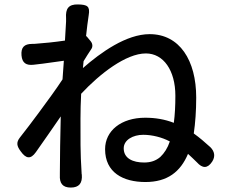

<svg xmlns="http://www.w3.org/2000/svg" viewBox="-20 -809 1020 866"><path d="M156 -302C126 -261 95 -221 70 -189C52 -166 56 -150 73 -127C97 -93 118 -89 142 -123C178 -173 219 -234 254 -284C251 -176 251 -120 250 -28C250 -25 250 -23 250 -19C248 17 262 37 299 37C337 37 352 17 349 -21C348 -24 348 -27 348 -30C342 -119 343 -188 343 -274C343 -308 344 -346 346 -386C430 -476 548 -568 638 -568C717 -568 771 -492 771 -377C771 -333 769 -292 764 -255C723 -271 680 -278 635 -278C526 -278 454 -219 454 -136C454 -31 535 12 636 12C735 12 794 -34 828 -115C841 -103 855 -90 868 -77C893 -49 916 -48 937 -80C952 -103 948 -126 929 -145C904 -168 879 -189 854 -207C861 -255 865 -309 865 -369C865 -537 790 -655 655 -655C550 -655 435 -573 354 -502L357 -533C368 -551 381 -572 392 -588C399 -598 398 -612 389 -623L370 -646L368 -645C372 -682 376 -714 380 -740C387 -781 374 -788 332 -789C289 -790 275 -770 278 -727C278 -722 278 -717 278 -712L273 -626C226 -619 175 -614 145 -612C138 -611 131 -611 125 -611C89 -611 74 -595 77 -559C80 -525 98 -513 132 -517L174 -522L268 -535L262 -451C236 -411 196 -356 156 -302ZM688 -193C708 -188 727 -181 746 -171C736 -141 721 -118 703 -101C683 -84 660 -76 630 -76C580 -76 538 -94 538 -140C538 -178 580 -201 626 -201C647 -201 668 -198 688 -193Z"/></svg>

Font: GenSenRounded2 TW M
Style: Regular
Weight: 500
Version: Version 2.100;PS 2.1;hotconv 16.6.51;makeotf.lib2.5.65220 DE